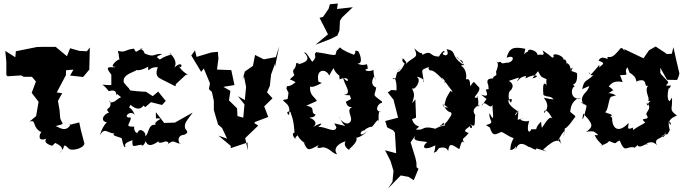

<svg xmlns="http://www.w3.org/2000/svg" viewBox="-20 -831 3887 1090"><path d="M340 10C346 -27 368 19 379 17C398 24 457 10 459 -17L439 -93L430 -136C376 -124 359 -113 383 -128C353 -70 309 -115 295 -115C355 -131 334 -122 322 -159L318 -206L309 -258L333 -302L302 -306L354 -404L355 -432L397 -436L378 -402L452 -394L487 -436V-442L490 -561L473 -540L431 -542L378 -557L360 -512L296 -565H227L189 -564L70 -540L67 -506L10 -542L16 -479V-405L23 -398L101 -403L114 -395H223L153 -405L184 -368L160 -304L199 -253L185 -172L148 -141C188 -153 160 -115 209 -83C226 -85 203 -78 205 -52C206 -29 247 -40 262 -57C207 -28 261 -6 274 -5C262 12 314 -36 289 -22C294 -17 360 3 318 38Z M805 -223 837 -251 900 -235 921 -258 878 -311 847 -285 809 -310C789 -310 722 -316 719 -318C703 -345 715 -321 682 -364C678 -403 711 -411 753 -431C706 -430 766 -412 763 -458C735 -438 755 -415 821 -452C821 -408 821 -454 876 -449C844 -374 929 -381 891 -384L976 -341L979 -354L1036 -407C1070 -400 1009 -418 992 -464C1011 -419 1029 -501 969 -447C992 -482 955 -522 938 -532C974 -515 939 -528 887 -493C869 -509 859 -505 902 -525C849 -528 861 -501 800 -528C796 -560 750 -552 792 -555C752 -546 755 -521 741 -555C683 -548 696 -531 649 -542C657 -518 654 -502 659 -493C651 -499 591 -446 637 -452C623 -440 561 -471 612 -407V-348C537 -347 560 -365 598 -313C598 -313 644 -332 640 -288C647 -309 642 -289 701 -259C684 -289 674 -289 632 -256C605 -242 599 -255 604 -261C621 -200 567 -227 599 -191C571 -188 535 -135 604 -135C603 -154 568 -134 547 -64C576 -111 587 -75 630 -73C608 -61 655 -55 671 -46C678 -8 688 15 692 -1C678 -22 739 -36 732 -35C728 19 743 -10 798 -10C770 -15 789 16 807 -29C816 -7 832 6 883 -31C875 -26 879 -11 923 -30C903 -27 956 -31 928 -8C971 -47 969 -16 1008 -15C997 -5 975 -63 1026 -66C1056 -79 1039 -89 1032 -100C1021 -130 1044 -149 1074 -192L973 -135L912 -133L865 -194V-159C927 -160 849 -147 863 -122C819 -131 824 -60 804 -59C814 -75 775 -113 761 -78C759 -72 738 -83 742 -112C681 -110 722 -129 723 -164C670 -159 719 -212 746 -178C718 -242 703 -204 721 -236C781 -183 798 -247 797 -229Z M1328 -172 1326 -216 1280 -261 1288 -315 1248 -338 1311 -348 1293 -433 1212 -436 1220 -498 1217 -537 1179 -533 1096 -508 1087 -545 1066 -516 1122 -423 1137 -442 1172 -358 1166 -325 1183 -309 1194 -258V-206L1218 -124L1241 -104L1269 -44L1220 -61L1290 -3V10L1385 -22L1387 24L1372 -47L1446 -118L1423 -133L1429 -139L1503 -167L1480 -227L1527 -273L1496 -307L1512 -344L1519 -408L1541 -469V-450L1565 -568L1546 -507L1478 -494L1428 -519L1416 -457L1370 -425L1356 -377L1365 -398L1377 -338L1370 -263L1331 -285L1368 -238L1361 -163Z M1613 -269 1586 -263C1606 -237 1630 -240 1621 -177C1593 -199 1633 -207 1632 -185C1652 -135 1649 -89 1653 -77C1649 -82 1630 -69 1657 -42C1652 -60 1696 -69 1662 -84C1678 -19 1743 -9 1705 -20C1726 22 1726 29 1791 -9C1791 -9 1759 19 1815 5C1855 11 1866 41 1894 45C1861 3 1926 -27 1942 -28C1921 3 1979 32 1962 16C2022 -35 2001 -50 2001 -50C1984 -49 2023 -39 2071 -92C2009 -34 2022 -100 2056 -90C2038 -90 2075 -112 2088 -111C2099 -107 2131 -181 2131 -131C2128 -147 2126 -214 2142 -196C2098 -202 2133 -251 2149 -247L2148 -255C2090 -300 2106 -280 2116 -334C2116 -334 2074 -346 2103 -396C2125 -369 2102 -372 2100 -434C2072 -419 2034 -435 2068 -441C2062 -491 2066 -446 2008 -470C2047 -467 2021 -531 2014 -540C1984 -550 2007 -535 1989 -520C1970 -528 1931 -541 1910 -562C1876 -528 1897 -548 1884 -520C1859 -516 1846 -526 1775 -535C1754 -515 1788 -517 1754 -481C1749 -477 1718 -544 1707 -532C1734 -506 1738 -481 1673 -466C1676 -488 1690 -469 1662 -473C1657 -423 1632 -448 1651 -404C1612 -367 1624 -389 1658 -364C1609 -324 1612 -358 1606 -329C1629 -277 1621 -314 1618 -305ZM1973 -269 1943 -253C1948 -247 1948 -219 1981 -223C1937 -208 1992 -160 1966 -137C1955 -120 1918 -134 1901 -173C1925 -137 1916 -138 1940 -116C1860 -133 1876 -138 1890 -108C1881 -70 1825 -116 1786 -110C1829 -143 1787 -127 1756 -110C1794 -135 1748 -161 1743 -159C1727 -170 1761 -156 1772 -180C1735 -193 1780 -220 1719 -231L1779 -258C1765 -285 1730 -290 1743 -356C1738 -346 1730 -318 1807 -360C1761 -377 1752 -382 1790 -359C1767 -441 1830 -444 1848 -404C1852 -397 1856 -428 1881 -450C1868 -453 1874 -415 1934 -384C1917 -385 1901 -438 1908 -380C1973 -410 1963 -336 1927 -396C1932 -348 1985 -300 1932 -292C1971 -290 1994 -285 1962 -303ZM1846 -782 1814 -735 1794 -730 1842 -636 1771 -577 1860 -611 1895 -629 1907 -657 1910 -713 1921 -731 1983 -790 1893 -780 1898 -811 1853 -807Z M2472 10C2472 10 2513 -5 2524 27C2531 -22 2542 -13 2586 15C2592 18 2598 -57 2619 -13C2598 -55 2606 -31 2641 -76C2589 -90 2653 -108 2648 -120C2643 -90 2678 -106 2646 -129C2677 -108 2675 -110 2677 -175C2691 -171 2635 -206 2705 -237C2678 -208 2709 -244 2687 -289L2695 -278C2643 -266 2713 -307 2700 -335C2663 -370 2677 -377 2649 -341C2649 -386 2639 -382 2625 -381C2633 -414 2617 -448 2598 -457C2604 -471 2643 -438 2571 -511C2584 -481 2610 -501 2610 -464C2532 -515 2580 -540 2515 -552C2544 -494 2467 -523 2504 -535C2503 -556 2478 -522 2472 -510C2414 -510 2436 -550 2378 -520C2372 -544 2378 -510 2332 -557C2359 -498 2331 -514 2285 -469C2287 -482 2263 -510 2265 -494C2259 -473 2297 -458 2283 -485C2251 -399 2211 -416 2261 -448C2211 -413 2243 -375 2208 -383C2223 -399 2233 -368 2231 -318C2182 -323 2208 -318 2181 -307L2214 -265L2240 -163L2167 -144L2178 -108L2212 -91L2222 -78L2229 39L2166 22L2197 83L2214 139L2208 201L2183 239L2255 165L2299 173L2329 192L2356 127L2345 119L2344 92L2338 64L2311 -23L2351 -80C2313 -32 2337 -33 2405 -25C2368 8 2392 26 2451 -6C2451 43 2428 40 2457 30ZM2435 -104C2374 -117 2390 -88 2340 -96C2383 -128 2338 -96 2319 -154L2342 -163L2338 -267L2320 -245C2328 -278 2340 -292 2317 -332C2333 -309 2378 -380 2346 -394C2351 -399 2398 -379 2385 -364C2382 -440 2353 -429 2428 -455C2390 -446 2438 -420 2418 -432C2432 -429 2436 -441 2497 -376C2469 -395 2495 -395 2509 -365C2496 -353 2510 -376 2504 -372C2537 -324 2566 -297 2537 -315C2505 -261 2515 -278 2503 -235L2525 -220C2523 -224 2494 -213 2493 -243C2529 -168 2547 -212 2542 -177C2509 -124 2503 -124 2473 -112C2512 -139 2484 -142 2509 -120C2427 -104 2425 -69 2463 -97Z M2742 -269 2714 -229C2728 -276 2765 -200 2775 -237C2780 -164 2786 -136 2759 -189C2752 -143 2797 -136 2739 -121C2800 -79 2778 -102 2758 -118C2776 -48 2793 -69 2826 -82C2841 -79 2867 -55 2896 -47C2864 12 2889 23 2868 19C2913 29 2911 -29 2908 17C2921 -19 2942 -25 2984 5C2973 -9 3032 35 3024 11C3087 29 3100 36 3063 19C3140 -54 3161 -36 3168 -4C3147 -71 3173 -49 3146 -29C3183 -98 3196 -102 3177 -53C3186 -85 3185 -78 3186 -101C3216 -114 3247 -182 3248 -163C3234 -183 3268 -155 3217 -196C3220 -226 3227 -253 3262 -274L3279 -271C3210 -262 3222 -339 3244 -341C3213 -364 3261 -330 3256 -412C3259 -424 3193 -425 3231 -447C3213 -392 3232 -461 3198 -473C3197 -431 3201 -507 3180 -491C3180 -519 3108 -536 3124 -509C3110 -498 3128 -501 3060 -545C3086 -491 3021 -550 3029 -495C3053 -543 2972 -562 2978 -539C2951 -530 2953 -499 2962 -554C2897 -567 2871 -561 2856 -503C2911 -526 2895 -471 2854 -475C2809 -463 2839 -487 2808 -477C2776 -484 2827 -493 2796 -424C2800 -399 2800 -408 2779 -393C2794 -375 2729 -403 2752 -347C2753 -321 2761 -326 2738 -323C2739 -312 2765 -273 2711 -294ZM3102 -269 3068 -276C3067 -272 3111 -234 3068 -188C3071 -228 3105 -188 3125 -136C3109 -185 3094 -162 3053 -100C3065 -114 3055 -80 3052 -141C3002 -92 3049 -97 2995 -97C2993 -77 2963 -71 2984 -146C2966 -134 2909 -154 2948 -162C2902 -143 2925 -144 2922 -206C2914 -174 2887 -162 2919 -200C2845 -246 2863 -278 2887 -266L2881 -248C2857 -271 2871 -319 2877 -316C2852 -297 2924 -339 2869 -372C2918 -386 2940 -404 2915 -371C2931 -375 2922 -397 2988 -403C2997 -413 2978 -460 2963 -386C3027 -420 3050 -394 3002 -386C3050 -441 3023 -434 3053 -396C3099 -369 3076 -400 3083 -347C3072 -364 3058 -365 3065 -292C3086 -277 3104 -290 3123 -267Z M3837 -414C3825 -463 3814 -513 3803 -563L3794 -526L3765 -524L3757 -531L3702 -567L3665 -546L3633 -500L3524 -552C3526 -520 3524 -565 3503 -557C3452 -493 3448 -511 3428 -507C3440 -478 3399 -527 3378 -487C3438 -466 3375 -462 3383 -439C3379 -472 3399 -476 3333 -406C3310 -446 3327 -390 3351 -406C3306 -364 3297 -381 3285 -325C3335 -347 3330 -348 3314 -318C3290 -291 3267 -268 3300 -234L3280 -250C3275 -266 3343 -192 3313 -242C3293 -147 3280 -132 3291 -186C3350 -125 3349 -111 3307 -82C3345 -93 3390 -72 3342 -91C3394 -55 3372 -65 3356 -64C3374 -20 3420 -1 3390 -5C3417 -10 3453 -33 3429 -34C3494 -5 3464 -23 3498 -33C3532 46 3530 -7 3591 7C3541 9 3618 13 3596 -31C3591 37 3656 -28 3656 -11C3632 -9 3683 -43 3709 -6C3687 -57 3749 -34 3758 -84C3757 -30 3707 -61 3769 -69C3796 -109 3772 -82 3777 -150C3751 -131 3790 -160 3788 -121C3759 -145 3808 -170 3823 -175C3775 -212 3799 -204 3795 -277L3782 -257C3787 -256 3759 -252 3776 -331C3759 -353 3775 -304 3789 -346C3730 -340 3789 -355 3769 -371C3717 -429 3732 -401 3728 -447L3767 -378L3824 -377L3833 -398ZM3556 -414C3547 -428 3587 -395 3585 -391C3592 -384 3594 -354 3596 -370C3665 -395 3629 -328 3661 -346C3633 -317 3674 -272 3659 -260L3695 -252C3650 -279 3659 -196 3651 -248C3691 -213 3635 -193 3653 -175C3673 -142 3601 -170 3643 -136C3626 -121 3611 -122 3563 -84C3588 -75 3567 -100 3575 -107C3530 -88 3551 -113 3548 -133C3499 -78 3451 -88 3455 -174C3447 -140 3463 -181 3434 -163C3481 -184 3426 -184 3415 -195C3434 -200 3435 -281 3451 -282L3477 -290C3423 -318 3415 -283 3460 -319C3481 -298 3422 -369 3425 -326C3436 -331 3445 -381 3515 -365C3489 -429 3506 -397 3506 -405C3565 -403 3515 -417 3542 -449Z"/></svg>

Font: Asimov Aggro
Style: Medium
Weight: 500
Designer: Google
Version: Version 2.000980; 2014